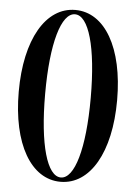

<svg xmlns="http://www.w3.org/2000/svg" viewBox="-52 -748 564 797"><g transform="rotate(5 230.0 -350.0)"><path d="M230 8C353 8 435 -132 435 -350C435 -568 353 -708 230 -708C107 -708 25 -568 25 -350C25 -132 107 8 230 8ZM230 -10C173 -10 135 -137.5 135 -350C135 -562.5 173 -690 230 -690C287 -690 325 -562.5 325 -350C325 -137.5 287 -10 230 -10Z"/></g></svg>

Font: Picaflor 24 pt
Style: Regular
Weight: 400
Designer: Ariel Martín Pérez
Foundry: Tunera Type Foundry
Version: Version 1.000;hotconv 1.0.109;makeotfexe 2.5.65596